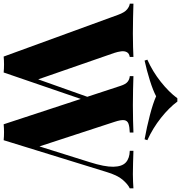

<svg xmlns="http://www.w3.org/2000/svg" viewBox="-3 -998 989 1049"><g transform="rotate(90 491.5 -473.5)"><path d="M996 -708V-688Q974 -678 949 -649Q924 -620 906 -559L733 1Q723 0 712 -0.5Q701 -1 689 -1Q679 -1 667.5 -0.5Q656 0 646 1L436 -638Q427 -666 413.5 -676.5Q400 -687 383 -688V-708Q414 -707 456 -706Q498 -705 541 -705Q586 -705 626 -706Q666 -707 691 -708V-688Q660 -687 643 -681Q626 -675 623.5 -657.5Q621 -640 633 -604L772 -179L746 -128L853 -469Q879 -551 878 -598.5Q877 -646 854.5 -666.5Q832 -687 791 -688V-708Q828 -707 857.5 -706Q887 -705 919 -705Q940 -705 960.5 -706Q981 -707 996 -708ZM278 -708V-688Q259 -685 252 -672Q245 -659 247.5 -640.5Q250 -622 256 -604L407 -169L380 -130L504 -479L518 -451L363 1Q353 0 341.5 -0.5Q330 -1 319 -1Q308 -1 297 -0.5Q286 0 276 1L48 -624Q35 -660 18 -673.5Q1 -687 -13 -688V-708Q19 -707 64 -706Q109 -705 150 -705Q191 -705 224 -706Q257 -707 278 -708ZM522 -948Q555 -903 611 -858.5Q667 -814 733 -784L728 -769Q661 -781 596 -798Q531 -815 493 -832Q461 -815 407 -798Q353 -781 298 -769L293 -784Q358 -813 414 -857.5Q470 -902 504 -948Z"/></g></svg>

Font: Playfair Display ExtraBold
Style: Regular
Weight: 800
Designer: Claus Eggers Sørensen
Foundry: Claus Eggers Sørensen
Version: Version 1.203